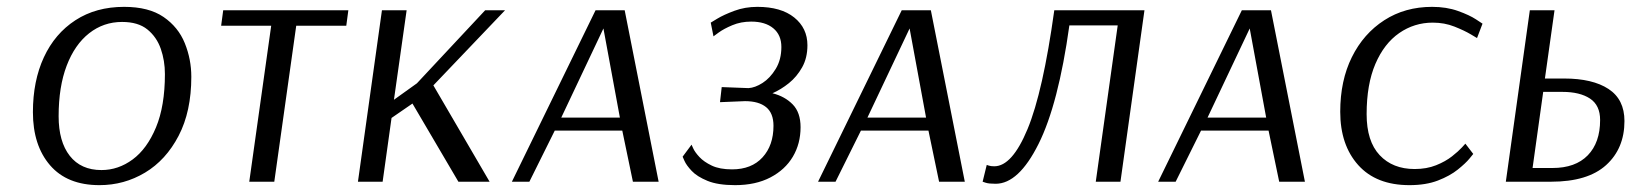

<svg xmlns="http://www.w3.org/2000/svg" viewBox="-20 -530 4780 560"><path d="M538 -306Q538 -205 501 -134Q464 -63 403 -26.5Q342 10 270 10Q176 10 126 -48Q76 -106 76 -203Q76 -294 108 -363Q140 -432 200 -471Q260 -510 342 -510Q414 -510 457 -480.5Q500 -451 519 -404Q538 -357 538 -306ZM461 -314Q461 -353 449 -387.5Q437 -422 410 -444Q383 -466 336 -466Q282 -466 240 -433Q198 -400 174.5 -338.5Q151 -277 151 -191Q151 -117 183.5 -75.5Q216 -34 276 -34Q325 -34 367 -65Q409 -96 435 -158.5Q461 -221 461 -314Z M990 -455H844L780 0H707L771 -455H625L631 -500H996Z M1094 -500H1166L1129 -239L1196 -287L1395 -500H1453L1244 -281L1408 0H1317L1183 -228L1122 -186L1096 0H1024Z M1802 -500 1901 0H1826L1795 -149H1598L1524 0H1473L1717 -500ZM1617 -187H1788L1740 -447Z M2053 -464Q2053 -464 2072 -475.5Q2091 -487 2122 -498.5Q2153 -510 2189 -510Q2258 -510 2296.5 -479Q2335 -448 2335 -398Q2335 -361 2319.5 -333.5Q2304 -306 2281 -287.5Q2258 -269 2233 -258Q2269 -249 2292 -225.5Q2315 -202 2315 -159Q2315 -111 2292.5 -73Q2270 -35 2227 -12.5Q2184 10 2124 10Q2074 10 2043.5 -2.5Q2013 -15 1997.5 -31.5Q1982 -48 1976.5 -60.5Q1971 -73 1971 -73L1997 -108Q1997 -108 2002 -97Q2007 -86 2020 -72Q2033 -58 2056 -47Q2079 -36 2115 -36Q2172 -36 2204 -71Q2236 -106 2236 -163Q2236 -200 2214.5 -217.5Q2193 -235 2153 -235L2080 -232L2085 -276L2163 -273Q2182 -274 2204 -288Q2226 -302 2242.5 -329Q2259 -356 2259 -393Q2259 -428 2235.5 -447.5Q2212 -467 2171 -467Q2141 -467 2116 -456.5Q2091 -446 2076 -435Q2061 -424 2061 -424Z M2695 -500 2794 0H2719L2688 -149H2491L2417 0H2366L2610 -500ZM2510 -187H2681L2633 -447Z M3318 -500 3248 0H3176L3240 -456H3099Q3067 -226 3009 -110Q2951 6 2884 6Q2864 6 2855 3Q2846 0 2846 0L2858 -49Q2858 -49 2864 -47Q2870 -45 2880 -45Q2932 -45 2977 -153.5Q3022 -262 3055 -500Z M3687 -500 3786 0H3711L3680 -149H3483L3409 0H3358L3602 -500ZM3502 -187H3673L3625 -447Z M4288 -419Q4288 -419 4269.5 -430Q4251 -441 4222 -452.5Q4193 -464 4159 -464Q4105 -464 4061 -433.5Q4017 -403 3991.5 -343.5Q3966 -284 3966 -197Q3966 -118 4004 -77.5Q4042 -37 4106 -37Q4141 -37 4168.5 -48Q4196 -59 4215 -74Q4234 -89 4244 -100Q4254 -111 4254 -111L4277 -81Q4277 -81 4266 -67.5Q4255 -54 4232 -35.5Q4209 -17 4174 -3.5Q4139 10 4091 10Q3994 10 3941.5 -48.5Q3889 -107 3889 -204Q3889 -295 3923 -363.5Q3957 -432 4017.5 -471Q4078 -510 4157 -510Q4199 -510 4232.5 -498Q4266 -486 4285 -473.5Q4304 -461 4304 -461Z M4442 -500H4514L4486 -301H4542Q4625 -301 4671.5 -270.5Q4718 -240 4718 -177Q4718 -97 4664.5 -48.5Q4611 0 4504 0H4372ZM4481 -262 4450 -40H4508Q4575 -40 4611 -77Q4647 -114 4647 -180Q4647 -223 4617.5 -242.5Q4588 -262 4537 -262Z"/></svg>

Font: Arsenal SC
Style: Italic
Weight: 400
Italic angle: -9.10001°
Designer: Andrij Shevchenko
Foundry: Stairsfor
Version: Version 2.001; ttfautohint (v1.8.4.7-5d5b)